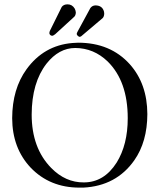

<svg xmlns="http://www.w3.org/2000/svg" viewBox="-20 -855 735 885"><path d="M460.4 -792Q460 -779.3 453.6 -772L354.5 -688Q350.6 -685.5 346.7 -685.1Q336.4 -688.5 333.5 -698.2Q334 -703.1 337.4 -709L396.5 -817.9Q405.3 -829.6 419.4 -830.1Q452.1 -830.1 459.5 -800.8Q460.4 -795.9 460.4 -792ZM329.6 -796.9Q328.6 -783.7 322.3 -777.8L234.4 -697.3Q225.6 -690.4 220.7 -689.9Q209 -691.4 207.5 -702.1Q208 -708.5 210 -712.9L264.6 -823.2Q273.4 -835 291.5 -835Q313 -835 324.7 -814.9Q329.1 -805.7 329.6 -796.9ZM327.1 -633.8Q251.5 -633.8 194.3 -561.5Q126.5 -474.1 126 -327.1Q126 -172.9 215.8 -81.1Q281.7 -13.7 366.2 -14.2Q459.5 -14.2 517.6 -105.5Q568.8 -188 568.8 -310.1Q568.8 -480.5 476.1 -571.8Q412.1 -633.3 327.1 -633.8ZM659.2 -329.1Q658.7 -201.2 599.1 -116.2Q516.1 2 364.3 9.8Q355 10.3 346.2 9.8Q209.5 9.8 121.1 -82.5Q36.6 -172.4 36.1 -310.1Q36.6 -445.3 102.5 -536.1Q182.1 -645.5 313 -656.7Q326.7 -657.7 339.8 -658.2Q488.8 -658.2 578.1 -559.1Q658.7 -468.8 659.2 -329.1Z"/></svg>

Font: Linux Libertine Display O
Style: Regular
Weight: 400
Designer: Philipp H. Poll
Foundry: Philipp H. Poll
Version: Version 5.0.9